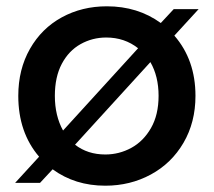

<svg xmlns="http://www.w3.org/2000/svg" viewBox="-20 -580 678 609"><path d="M533 -467Q600 -390 600 -276Q600 -192 562 -127Q524 -62 458.5 -26.5Q393 9 314 9Q218 9 147 -43L107 0H28L104 -83Q38 -160 38 -276Q38 -360 75 -425Q112 -490 176 -525Q240 -560 319 -560Q417 -560 490 -507L531 -551H610ZM154 -276Q154 -213 180 -166L418 -427Q375 -461 317 -461Q273 -461 235.5 -440Q198 -419 176 -377.5Q154 -336 154 -276ZM483 -276Q483 -338 457 -383L218 -121Q258 -90 314 -90Q358 -90 396.5 -111Q435 -132 459 -174Q483 -216 483 -276Z"/></svg>

Font: A Bank Premium Med
Style: Regular
Weight: 500
Designer: Ninad Kale (Devanagari), Jonny Pinhorn (Latin), Htun Naung (Myanmar)
Foundry: Indian Type Foundry
Version: 4.004